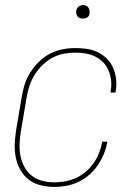

<svg xmlns="http://www.w3.org/2000/svg" viewBox="-20 -727 540 755"><path d="M194 8Q166 8 140 1.5Q114 -5 94 -20Q74 -35 61 -57.5Q48 -80 42.5 -105.5Q37 -131 38 -158.5Q39 -186 43 -213L65 -343Q69 -369 76.5 -393.5Q84 -418 98.5 -441Q113 -464 132.5 -483.5Q152 -503 176 -515.5Q200 -528 225.5 -533Q251 -538 276 -538Q300 -538 323 -534.5Q346 -531 366 -521Q386 -511 401.5 -495Q417 -479 425.5 -458.5Q434 -438 436.5 -415Q439 -392 435 -368Q435 -367 434.5 -365.5Q434 -364 434 -363H414Q415 -364 415 -365Q415 -366 415 -368Q419 -388 417 -409Q415 -430 407.5 -448.5Q400 -467 386.5 -481Q373 -495 355.5 -504Q338 -513 317.5 -516.5Q297 -520 276 -520Q253 -520 229.5 -515.5Q206 -511 184.5 -499Q163 -487 145 -469Q127 -451 114.5 -430Q102 -409 95 -386.5Q88 -364 84 -340L62 -210Q58 -186 57 -161.5Q56 -137 60.5 -114Q65 -91 76 -70.5Q87 -50 105 -36Q123 -22 146 -16Q169 -10 194 -10Q215 -10 237 -14Q259 -18 279.5 -27.5Q300 -37 318 -52.5Q336 -68 349 -87Q362 -106 370 -127Q378 -148 382 -170H402Q398 -145 388.5 -122Q379 -99 365 -78Q351 -57 331.5 -40Q312 -23 289 -12Q266 -1 241.5 3.5Q217 8 194 8ZM306 -654Q300 -654 294 -656Q288 -658 284.5 -663Q281 -668 280 -674Q279 -680 280 -686Q281 -691 283.5 -695Q286 -699 289.5 -701.5Q293 -704 297.5 -705.5Q302 -707 306 -707Q313 -707 318.5 -704.5Q324 -702 327.5 -697Q331 -692 332 -686Q333 -680 332 -674Q332 -669 329.5 -665Q327 -661 323 -658.5Q319 -656 315 -655Q311 -654 306 -654Z"/></svg>

Font: Iosevka Curly Thin Oblique
Style: Regular
Weight: 100
Italic angle: -9°
Monospace: yes
Designer: Belleve Invis
Foundry: Belleve Invis
Version: Version 11.1.0; ttfautohint (v1.8.3)